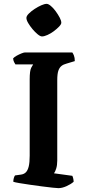

<svg xmlns="http://www.w3.org/2000/svg" viewBox="-20 -976 456 996"><path d="M283 0Q276 0 252.5 -2.5Q229 -5 198.5 -9Q168 -13 136.5 -17.5Q105 -22 81.5 -26Q58 -30 49 -33Q49 -42 51.5 -51.5Q54 -61 58 -66L87 -70Q104 -72 114 -82Q124 -92 129 -112.5Q134 -133 134 -168V-565Q134 -609 142 -624.5Q150 -640 152 -642H60Q57 -646 53 -654Q49 -662 48 -673Q54 -680 66.5 -687Q79 -694 91.5 -699Q104 -704 110 -704H355Q359 -699 363.5 -688Q368 -677 368 -659L325 -646Q309 -642 298.5 -633.5Q288 -625 282.5 -608.5Q277 -592 277 -560V-143Q277 -119 271.5 -101.5Q266 -84 260 -77L355 -64Q357 -61 359.5 -51.5Q362 -42 362 -33Q347 -20 324.5 -10Q302 0 283 0ZM198 -787Q189 -787 175.5 -798Q162 -809 149 -824.5Q136 -840 126.5 -856Q117 -872 117 -883Q117 -893 129.5 -905.5Q142 -918 159.5 -929.5Q177 -941 194 -948.5Q211 -956 222 -956Q231 -956 244 -945Q257 -934 269 -917.5Q281 -901 289.5 -885Q298 -869 298 -858Q298 -850 286.5 -838Q275 -826 259 -814Q243 -802 226 -794.5Q209 -787 198 -787Z"/></svg>

Font: Texturina Medium 12pt
Style: Bold
Weight: 700
Version: Version 1.002